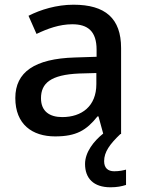

<svg xmlns="http://www.w3.org/2000/svg" viewBox="-20 -569 614 815"><path d="M422 115C422 76 446 43 491 0H494V-365C494 -491 427 -549 292 -549C220 -549 152 -528 101 -502L135 -425C181 -447 232 -466 287 -466C352 -466 390 -437 390 -358V-328L298 -325C127 -320 45 -263 45 -153C45 -41 117 10 214 10C304 10 347 -16 394 -75H398L418 -2C378 30 341 77 341 127C341 188 377 226 449 226C477 226 496 222 515 216V151C504 154 487 158 465 158C438 158 422 144 422 115ZM317 -257 389 -259V-212C389 -118 327 -72 244 -72C191 -72 154 -96 154 -152C154 -215 194 -252 317 -257Z"/></svg>

Font: Noto Sans Devanagari UI Medium
Style: Regular
Weight: 500
Designer: Jelle Bosma - Monotype Design Team
Foundry: Monotype Imaging Inc.
Version: Version 2.004